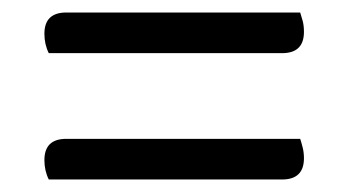

<svg xmlns="http://www.w3.org/2000/svg" viewBox="-20 -448 558 307"><path d="M58 -363Q51 -377 51 -394Q51 -428 86 -428H460Q462 -422 464 -414.5Q466 -407 466 -397Q466 -363 431 -363ZM58 -161Q51 -175 51 -192Q51 -226 86 -226H460Q462 -220 464 -212Q466 -204 466 -195Q466 -161 431 -161Z"/></svg>

Font: Baloo Chettan 2
Style: Regular
Weight: 400
Designer: Maithili Shingre, Unnati Kotecha and Ek Type
Foundry: Ek Type
Version: Version 1.640;hotconv 1.0.111;makeotfexe 2.5.65597; ttfautoh